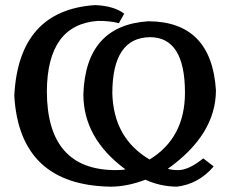

<svg xmlns="http://www.w3.org/2000/svg" viewBox="-20 -716 909 742"><path d="M663.1 5.4Q597.7 4.4 542 -21.5Q471.2 5.4 407.7 5.4Q55.7 0 35.2 -345.7Q51.8 -676.8 347.7 -696.3Q420.4 -693.4 460 -663.1L439.5 -626.5Q405.8 -635.3 358.9 -635.3Q163.1 -621.6 161.1 -364.3Q161.1 -59.1 426.3 -58.6Q452.6 -58.6 464.8 -61.5Q302.2 -181.2 302.2 -351.6Q311 -618.2 553.2 -633.8Q797.4 -632.8 814.5 -367.7Q814.5 -196.3 628.9 -64Q643.1 -58.6 668.5 -58.6Q709.5 -58.6 765.6 -104L805.7 -72.8Q747.6 -4.4 663.1 5.4ZM558.1 -99.6Q694.8 -183.1 694.8 -357.9Q694.8 -572.3 559.6 -572.3Q414.1 -570.8 414.1 -355Q418.9 -181.6 558.1 -99.6Z"/></svg>

Font: Kelvinch
Style: Bold
Weight: 700
Designer: Paul James Miller
Foundry: High-Logic / Made with FontCreator
Version: Version 3.501;March 28, 2021;FontCreator 13.0.0.2683 64-bit